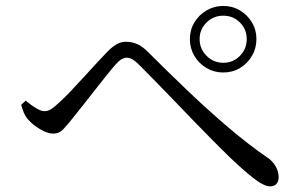

<svg xmlns="http://www.w3.org/2000/svg" viewBox="-20 -705 1040 655"><path d="M741.7 -457.7Q710.3 -457.7 684.4 -473Q658.5 -488.3 643.1 -514.2Q627.8 -540.1 627.8 -571.6Q627.8 -603.2 643.1 -628.6Q658.5 -654 684.4 -669.3Q710.3 -684.7 741.7 -684.7Q773.4 -684.7 798.8 -669.3Q824.2 -654 839.5 -628.6Q854.8 -603.2 854.8 -571.6Q854.8 -540.1 839.5 -514.2Q824.2 -488.3 798.8 -473Q773.4 -457.7 741.7 -457.7ZM901.4 -69.2Q880.5 -69.2 844.1 -97.7Q807.7 -126.2 757.4 -174.7Q738.8 -193.1 709.4 -222.4Q680.1 -251.7 645.9 -287.2Q611.7 -322.7 576.6 -359.1Q541.5 -395.5 510.2 -427.6Q478.8 -459.7 456.2 -482.4Q441.9 -496.6 432.1 -502.4Q422.3 -508.1 411.9 -508.1Q404.2 -508.1 395.1 -503.1Q386 -498.2 374.2 -484.8Q362.2 -471.2 343.2 -447.5Q324.3 -423.9 303.1 -396.8Q281.9 -369.7 262 -344.5Q242 -319.4 228.1 -302Q209.9 -279.1 196 -264.2Q182.1 -249.2 161.4 -249.2Q141.6 -249.2 116.1 -264.6Q90.7 -280 75.2 -298Q66.6 -307.9 61.3 -320.7Q56 -333.5 52.3 -347.5L67.8 -361.6Q85.7 -346.4 102.8 -336.1Q119.9 -325.7 131.9 -325.7Q142.9 -325.7 153.9 -332.4Q165 -339.2 179.4 -353Q197.1 -368.4 219.6 -392.2Q242.1 -416 265.8 -441.9Q289.5 -467.7 310.4 -490.5Q331.3 -513.3 343.7 -525.8Q359.2 -542.3 375.2 -552.4Q391.3 -562.6 409.5 -562.6Q429 -562.6 447.9 -554.7Q466.8 -546.8 488.5 -524Q551.8 -460.8 621.2 -394.6Q690.6 -328.4 760 -269.4Q829.5 -210.4 891.2 -168.2Q909.4 -156.5 920 -138.1Q930.6 -119.7 930.6 -100.6Q930.6 -86.4 923.2 -77.8Q915.8 -69.2 901.4 -69.2ZM741.7 -490.8Q775.3 -490.8 798.5 -514.5Q821.7 -538.2 821.7 -571.6Q821.7 -605.1 798.5 -628.3Q775.3 -651.5 741.7 -651.5Q708.4 -651.5 684.7 -628.3Q661 -605.1 661 -571.6Q661 -538.2 684.7 -514.5Q708.4 -490.8 741.7 -490.8Z"/></svg>

Font: Noto Serif HK ExtraLight
Style: Regular
Weight: 200
Designer: Ryoko NISHIZUKA 西塚涼子 (kana & ideographs); Frank Grießhammer (Latin, Greek & Cyrillic); Wenlong ZHANG 张文龙 (bopomofo); San
Foundry: Adobe
Version: Version 2.002-H1;hotconv 1.1.0;makeotfexe 2.6.0